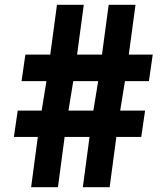

<svg xmlns="http://www.w3.org/2000/svg" viewBox="-20 -782 695 802"><path d="M38 -210H138L110 0H222L250 -210H354L326 0H438L466 -210H570L586 -320H482L502 -443H602L618 -554H518L546 -762H434L406 -554H302L330 -762H218L190 -554H86L70 -443H174L154 -320H54ZM266 -320 286 -443H390L370 -320Z"/></svg>

Font: Digital Distortion
Style: Regular
Weight: 400
Version: Version 1